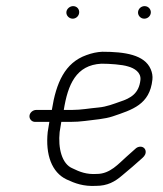

<svg xmlns="http://www.w3.org/2000/svg" viewBox="-20 -629 532 627"><path d="M188.3 -270C201.6 -353.1 228.5 -416.7 311.1 -421C337.7 -421 378.6 -418.3 398.2 -412C418.4 -406.5 441.2 -392.8 438.6 -368C433.9 -323.8 406.8 -308.2 372.1 -297C351.4 -289.8 328.8 -280.5 302.1 -278C273.1 -275.5 245.6 -270 215.3 -270ZM76.3 -251C75.2 -240.4 83.7 -231 94.2 -231H141.2C139.4 -219.7 137.5 -208.7 135.8 -198C128 -124 149 -65.9 197.5 -43C225.3 -30 252.5 -19.9 293.3 -22C331.3 -22 355.1 -35.5 380 -57C400.6 -73.9 424.6 -94.7 441.5 -110C447.5 -115.4 454.7 -121 455.7 -131C456.8 -141.6 449.3 -150 438.7 -150C433.4 -150 428.5 -148.3 424.2 -145C413.2 -135.1 408.1 -130.4 392.8 -117C367.8 -95.1 339.9 -61 296.4 -61C262.4 -58.7 239.9 -67.9 217.3 -79C181.6 -93.3 169.3 -145.8 174.8 -198C176.5 -208 178.3 -219 180.2 -231H211.2C226.5 -231 242 -232 257.5 -234C288.9 -238.2 322 -240.2 348.1 -249C412 -270.7 469.1 -287.3 477.7 -369C478.9 -380.3 477.1 -391.7 472.2 -403C452.2 -450.2 387.8 -460 314.2 -460C297.5 -459.3 280.1 -455.7 262.1 -449C191.8 -424 163.3 -358.7 149.3 -270H98.3C87.7 -270 77.4 -261.6 76.3 -251ZM430.8 -590C429.7 -578.7 438.9 -568 451 -568C462 -568 471.4 -576.1 472.5 -587C473.7 -598.3 464.5 -609 452.3 -609C441.3 -609 432 -600.9 430.8 -590ZM196.8 -590C195.6 -578.4 205.5 -568 217.5 -568C228.1 -568 237.4 -576.4 238.5 -587C239.8 -599.2 231.1 -609 218.8 -609C208.3 -609 198 -600.6 196.8 -590Z"/></svg>

Font: Just Breathe
Style: Obl2
Weight: 400
Foundry: Cannot Into Space Fonts
Version: Version 0.72